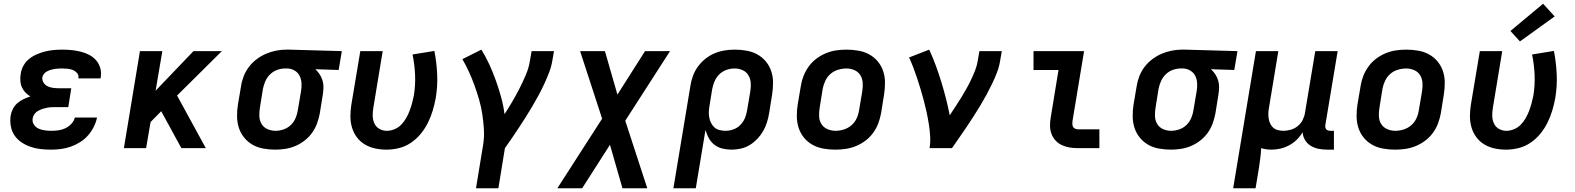

<svg xmlns="http://www.w3.org/2000/svg" viewBox="-20 -794 8440 1029"><path d="M255 8Q226 8 198 5Q170 2 144 -7Q118 -16 95.5 -31Q73 -46 58 -68Q43 -90 38 -117.5Q33 -145 37 -174Q40 -192 49 -210Q58 -228 73 -241Q88 -254 106 -262.5Q124 -271 143 -277Q128 -286 116 -298.5Q104 -311 97 -327Q90 -343 89 -361.5Q88 -380 91 -398Q94 -421 106 -442.5Q118 -464 137 -479Q156 -494 178.5 -503.5Q201 -513 223.5 -518.5Q246 -524 269 -526Q292 -528 314 -528Q340 -528 364.5 -525.5Q389 -523 413 -517Q437 -511 458 -500Q479 -489 494.5 -471.5Q510 -454 517 -430.5Q524 -407 520 -381Q520 -379 519.5 -377.5Q519 -376 519 -374H400Q400 -375 400 -375.5Q400 -376 400 -376Q403 -391 393.5 -402Q384 -413 371 -418.5Q358 -424 343.5 -425.5Q329 -427 314 -427Q304 -427 294 -426.5Q284 -426 273.5 -424.5Q263 -423 253 -420Q243 -417 233 -412Q223 -407 216 -398.5Q209 -390 207 -380Q205 -364 213.5 -351Q222 -338 235.5 -331.5Q249 -325 265 -323Q281 -321 297 -321H362L346 -220H280Q268 -220 256 -219.5Q244 -219 231.5 -216.5Q219 -214 207 -210Q195 -206 183.5 -199.5Q172 -193 164.5 -182.5Q157 -172 155 -159Q152 -141 161.5 -126.5Q171 -112 186 -105Q201 -98 219 -95.5Q237 -93 255 -93Q274 -93 293 -95.5Q312 -98 330 -106.5Q348 -115 362.5 -130.5Q377 -146 381 -164H500Q495 -139 482.5 -114Q470 -89 451.5 -68Q433 -47 409 -32Q385 -17 359 -8Q333 1 307 4.5Q281 8 255 8Z M644 0 730 -520H850L814 -308L1017 -520H1169L929 -282L1083 0H952L844 -198L787 -140L763 0Z M1456 8Q1424 8 1392.5 2.5Q1361 -3 1335 -17.5Q1309 -32 1289.5 -55.5Q1270 -79 1260.5 -108Q1251 -137 1250.5 -169Q1250 -201 1255 -233L1272 -333Q1276 -360 1286.5 -386.5Q1297 -413 1314.5 -436Q1332 -459 1356 -477Q1380 -495 1406 -506Q1432 -517 1459.5 -522.5Q1487 -528 1514 -528Q1518 -528 1522.5 -528Q1527 -528 1531 -528L1812 -520L1795 -419L1670 -423Q1683 -411 1693 -396Q1703 -381 1708.5 -363Q1714 -345 1713.5 -325.5Q1713 -306 1710 -287L1694 -187Q1689 -160 1679.5 -133.5Q1670 -107 1653.5 -83.5Q1637 -60 1613.5 -41.5Q1590 -23 1564 -12Q1538 -1 1510.5 3.5Q1483 8 1456 8Q1456 8 1456 8Q1456 8 1456 8ZM1457 -93Q1478 -93 1500 -100.5Q1522 -108 1538.5 -124Q1555 -140 1564 -161Q1573 -182 1576 -203L1593 -303Q1597 -325 1596 -346.5Q1595 -368 1586.5 -386Q1578 -404 1560.5 -415Q1543 -426 1522 -427H1514Q1513 -427 1511 -427Q1509 -427 1507 -427Q1486 -427 1464.5 -419Q1443 -411 1427 -395Q1411 -379 1402 -358.5Q1393 -338 1389 -317L1373 -217Q1369 -193 1370 -170.5Q1371 -148 1382 -129.5Q1393 -111 1413.5 -102Q1434 -93 1457 -93Z M2052 8Q2020 8 1990 1.5Q1960 -5 1935 -20Q1910 -35 1892.5 -58.5Q1875 -82 1866.5 -110.5Q1858 -139 1858 -170.5Q1858 -202 1863 -233L1911 -520H2031L1981 -217Q1977 -195 1977.5 -173Q1978 -151 1986.5 -132.5Q1995 -114 2013 -103.5Q2031 -93 2053 -93Q2074 -93 2094.5 -101.5Q2115 -110 2130.5 -126Q2146 -142 2157 -161.5Q2168 -181 2175.5 -201Q2183 -221 2188.5 -241.5Q2194 -262 2198 -282Q2207 -338 2204.5 -393.5Q2202 -449 2191 -502L2308 -521Q2320 -460 2323 -396Q2326 -332 2315 -267Q2309 -234 2299 -201Q2289 -168 2273.5 -136.5Q2258 -105 2235 -77Q2212 -49 2182.5 -29Q2153 -9 2119 -0.5Q2085 8 2052 8Z M2531 215 2569 -16Q2576 -58 2573.5 -99.5Q2571 -141 2565 -181Q2559 -221 2548 -259Q2537 -297 2523.5 -334.5Q2510 -372 2494 -407.5Q2478 -443 2458 -477L2560 -528Q2584 -489 2603 -447.5Q2622 -406 2637.5 -362.5Q2653 -319 2665.5 -274Q2678 -229 2684 -182Q2706 -216 2726.5 -251Q2747 -286 2765 -321.5Q2783 -357 2798.5 -393.5Q2814 -430 2820 -468L2829 -520H2949L2940 -468Q2935 -437 2923 -406Q2911 -375 2897 -344.5Q2883 -314 2867 -284.5Q2851 -255 2834 -226Q2817 -197 2799 -168.5Q2781 -140 2762.5 -112Q2744 -84 2725 -56Q2706 -28 2686 0L2651 215Z M2967 215 3207 -158 3089 -520H3222L3289 -287L3437 -520H3571L3331 -147L3449 215H3316L3249 -18L3100 215Z M3589 215 3680 -333Q3684 -360 3693.5 -386.5Q3703 -413 3720 -436.5Q3737 -460 3760 -478.5Q3783 -497 3809 -508Q3835 -519 3862.5 -523.5Q3890 -528 3917 -528Q3917 -528 3917.5 -528Q3918 -528 3918 -528Q3950 -528 3981 -522.5Q4012 -517 4038.5 -502.5Q4065 -488 4084.5 -464.5Q4104 -441 4113.5 -412Q4123 -383 4123 -351Q4123 -319 4118 -287L4102 -187Q4098 -163 4090.5 -138.5Q4083 -114 4070 -91.5Q4057 -69 4038.5 -49.5Q4020 -30 3997.5 -16.5Q3975 -3 3950 2.5Q3925 8 3901 8Q3875 8 3851 2Q3827 -4 3808.5 -18.5Q3790 -33 3778.5 -54Q3767 -75 3761 -98L3709 215ZM3868 -93Q3889 -93 3910.5 -100.5Q3932 -108 3948 -124.5Q3964 -141 3972.5 -161.5Q3981 -182 3984 -203L4001 -303Q4005 -327 4003.5 -349.5Q4002 -372 3991 -390.5Q3980 -409 3960 -418Q3940 -427 3917 -427Q3895 -427 3873.5 -419.5Q3852 -412 3835.5 -396Q3819 -380 3810 -359Q3801 -338 3797 -317L3783 -230Q3780 -213 3779 -197Q3778 -181 3781 -165Q3784 -149 3791 -135Q3798 -121 3809 -111Q3820 -101 3836 -97Q3852 -93 3868 -93Z M4457 8Q4424 8 4393 2.5Q4362 -3 4335.5 -17.5Q4309 -32 4289.5 -55.5Q4270 -79 4260.5 -108Q4251 -137 4250.5 -169Q4250 -201 4255 -233L4272 -333Q4276 -360 4286.5 -387Q4297 -414 4314.5 -438Q4332 -462 4356 -480Q4380 -498 4407 -509Q4434 -520 4461.5 -524Q4489 -528 4517 -528Q4549 -528 4580.5 -522.5Q4612 -517 4638.5 -502.5Q4665 -488 4684.5 -464.5Q4704 -441 4713.5 -412Q4723 -383 4723 -351Q4723 -319 4718 -287L4702 -187Q4697 -160 4687 -133Q4677 -106 4659.5 -82Q4642 -58 4618 -40Q4594 -22 4567 -11Q4540 0 4512 4Q4484 8 4457 8ZM4458 -93Q4480 -93 4502.5 -100Q4525 -107 4543 -122.5Q4561 -138 4571 -159.5Q4581 -181 4584 -203L4601 -303Q4605 -327 4603.5 -350Q4602 -373 4591 -391Q4580 -409 4559.5 -418Q4539 -427 4516 -427Q4494 -427 4471 -420Q4448 -413 4430.5 -397.5Q4413 -382 4403 -360.5Q4393 -339 4389 -317L4373 -217Q4369 -193 4370 -170Q4371 -147 4382.5 -129Q4394 -111 4414.5 -102Q4435 -93 4458 -93Z M4962 0Q4967 -33 4965 -65Q4963 -97 4958 -128.5Q4953 -160 4946.5 -190.5Q4940 -221 4932 -251.5Q4924 -282 4915 -312Q4906 -342 4896.5 -371Q4887 -400 4876 -429Q4865 -458 4852 -486L4960 -528Q4979 -487 4995 -443.5Q5011 -400 5024.5 -356Q5038 -312 5049.5 -267Q5061 -222 5070 -176Q5085 -199 5100.5 -222.5Q5116 -246 5130.5 -269.5Q5145 -293 5158.5 -317Q5172 -341 5184 -366Q5196 -391 5206 -416.5Q5216 -442 5220 -468L5229 -520H5349L5340 -468Q5335 -436 5323 -405Q5311 -374 5296.5 -344Q5282 -314 5266 -284.5Q5250 -255 5232.5 -226Q5215 -197 5196.5 -168.5Q5178 -140 5159 -111.5Q5140 -83 5120.5 -55.5Q5101 -28 5082 0Z M5757 0Q5734 0 5712.5 -3.5Q5691 -7 5671.5 -16Q5652 -25 5637.5 -40.5Q5623 -56 5615.5 -76Q5608 -96 5607.5 -118Q5607 -140 5611 -163L5653 -419H5519V-520H5790L5728 -146Q5727 -138 5727 -130Q5727 -122 5730.5 -115Q5734 -108 5741.5 -104.5Q5749 -101 5757 -101H5872V0Z M6256 8Q6224 8 6192.5 2.5Q6161 -3 6135 -17.5Q6109 -32 6089.5 -55.5Q6070 -79 6060.5 -108Q6051 -137 6050.5 -169Q6050 -201 6055 -233L6072 -333Q6076 -360 6086.5 -386.5Q6097 -413 6114.5 -436Q6132 -459 6156 -477Q6180 -495 6206 -506Q6232 -517 6259.5 -522.5Q6287 -528 6314 -528Q6318 -528 6322.5 -528Q6327 -528 6331 -528L6612 -520L6595 -419L6470 -423Q6483 -411 6493 -396Q6503 -381 6508.5 -363Q6514 -345 6513.5 -325.5Q6513 -306 6510 -287L6494 -187Q6489 -160 6479.5 -133.5Q6470 -107 6453.5 -83.5Q6437 -60 6413.5 -41.5Q6390 -23 6364 -12Q6338 -1 6310.5 3.5Q6283 8 6256 8Q6256 8 6256 8Q6256 8 6256 8ZM6257 -93Q6278 -93 6300 -100.5Q6322 -108 6338.5 -124Q6355 -140 6364 -161Q6373 -182 6376 -203L6393 -303Q6397 -325 6396 -346.5Q6395 -368 6386.5 -386Q6378 -404 6360.5 -415Q6343 -426 6322 -427H6314Q6313 -427 6311 -427Q6309 -427 6307 -427Q6286 -427 6264.5 -419Q6243 -411 6227 -395Q6211 -379 6202 -358.5Q6193 -338 6189 -317L6173 -217Q6169 -193 6170 -170.5Q6171 -148 6182 -129.5Q6193 -111 6213.5 -102Q6234 -93 6257 -93Z M6589 215 6711 -520H6831L6781 -217Q6778 -202 6777.5 -187Q6777 -172 6779.5 -157.5Q6782 -143 6788 -130.5Q6794 -118 6804.5 -109Q6815 -100 6829.5 -96.5Q6844 -93 6859 -93Q6878 -93 6898.5 -99Q6919 -105 6935.5 -118.5Q6952 -132 6961.5 -151Q6971 -170 6974 -190L7029 -520H7149L7083 -124Q7082 -118 7083 -112Q7084 -106 7087.5 -101.5Q7091 -97 7097 -95Q7103 -93 7110 -93H7129V8H7093Q7069 8 7046.5 3.5Q7024 -1 7005 -12.5Q6986 -24 6974.5 -43Q6963 -62 6961 -85Q6948 -63 6929.5 -45Q6911 -27 6888.5 -15Q6866 -3 6842 2.5Q6818 8 6795 8Q6780 8 6766 6Q6752 4 6739 0Q6738 26 6734.5 53Q6731 80 6727 107L6709 215Z M7457 8Q7424 8 7393 2.5Q7362 -3 7335.5 -17.5Q7309 -32 7289.5 -55.5Q7270 -79 7260.5 -108Q7251 -137 7250.5 -169Q7250 -201 7255 -233L7272 -333Q7276 -360 7286.5 -387Q7297 -414 7314.5 -438Q7332 -462 7356 -480Q7380 -498 7407 -509Q7434 -520 7461.5 -524Q7489 -528 7517 -528Q7549 -528 7580.5 -522.5Q7612 -517 7638.5 -502.5Q7665 -488 7684.5 -464.5Q7704 -441 7713.5 -412Q7723 -383 7723 -351Q7723 -319 7718 -287L7702 -187Q7697 -160 7687 -133Q7677 -106 7659.5 -82Q7642 -58 7618 -40Q7594 -22 7567 -11Q7540 0 7512 4Q7484 8 7457 8ZM7458 -93Q7480 -93 7502.5 -100Q7525 -107 7543 -122.5Q7561 -138 7571 -159.5Q7581 -181 7584 -203L7601 -303Q7605 -327 7603.5 -350Q7602 -373 7591 -391Q7580 -409 7559.5 -418Q7539 -427 7516 -427Q7494 -427 7471 -420Q7448 -413 7430.5 -397.5Q7413 -382 7403 -360.5Q7393 -339 7389 -317L7373 -217Q7369 -193 7370 -170Q7371 -147 7382.5 -129Q7394 -111 7414.5 -102Q7435 -93 7458 -93Z M8052 8Q8020 8 7990 1.5Q7960 -5 7935 -20Q7910 -35 7892.5 -58.5Q7875 -82 7866.5 -110.5Q7858 -139 7858 -170.5Q7858 -202 7863 -233L7911 -520H8031L7981 -217Q7977 -195 7977.5 -173Q7978 -151 7986.5 -132.5Q7995 -114 8013 -103.5Q8031 -93 8053 -93Q8074 -93 8094.5 -101.5Q8115 -110 8130.5 -126Q8146 -142 8157 -161.5Q8168 -181 8175.5 -201Q8183 -221 8188.5 -241.5Q8194 -262 8198 -282Q8207 -338 8204.5 -393.5Q8202 -449 8191 -502L8308 -521Q8320 -460 8323 -396Q8326 -332 8315 -267Q8309 -234 8299 -201Q8289 -168 8273.5 -136.5Q8258 -105 8235 -77Q8212 -49 8182.5 -29Q8153 -9 8119 -0.5Q8085 8 8052 8ZM8126 -572 8075 -628 8250 -774 8312 -706Z"/></svg>

Font: Iosevka SS04 Extended Oblique
Style: Bold
Weight: 700
Width: 7
Italic angle: -9°
Monospace: yes
Designer: Belleve Invis
Foundry: Belleve Invis
Version: Version 19.0.0; ttfautohint (v1.8.4)